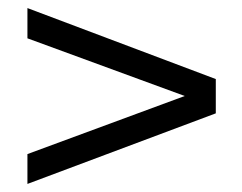

<svg xmlns="http://www.w3.org/2000/svg" viewBox="-20 -578 599 476"><path d="M515 -297 48 -122V-196L438 -340L48 -483V-558L515 -382Z"/></svg>

Font: Open Sauce One
Style: Regular
Weight: 400
Designer: Alfredo Marco Pradil
Foundry: Creative Sauce Fz LLC
Version: Version 1.477